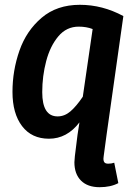

<svg xmlns="http://www.w3.org/2000/svg" viewBox="-20 -563 564 800"><path d="M456 115 473 200Q441 217 395 217Q345 217 317.5 189.5Q290 162 290 113Q290 105 292 87L303 -1L311 -53Q259 15 184 15Q112 15 72 -37.5Q32 -90 32 -180Q32 -269 61 -352Q90 -435 153.5 -489Q217 -543 313 -543Q407 -543 494 -496L424 -1L412 88L411 98Q411 109 415.5 114Q420 119 431 119Q444 119 456 115ZM325 -160 366 -442Q340 -452 308 -452Q257 -452 223 -411.5Q189 -371 172.5 -308.5Q156 -246 156 -179Q156 -78 220 -78Q249 -78 273.5 -99Q298 -120 325 -160Z"/></svg>

Font: Fira Sans Condensed Medium
Style: Italic
Weight: 500
Width: 3
Italic angle: -8°
Designer: bBox Type GmbH & Carrois Corporate GbR & Edenspiekermann AG
Foundry: bBox Type GmbH & Carrois Corporate GbR & Edenspiekermann AG
Version: Version 4.301